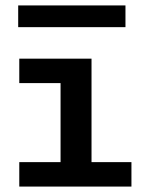

<svg xmlns="http://www.w3.org/2000/svg" viewBox="-20 -687 533 707"><path d="M203 -27V-471H317V-27ZM51 0V-90H464V0ZM51 -381V-471H288V-381ZM442 -667V-587H47V-667Z"/></svg>

Font: BioRhyme SemiExpanded Medium
Style: Regular
Weight: 500
Width: 6
Designer: Aoife Mooney
Foundry: Aoife Mooney Type
Version: Version 1.600;gftools[0.9.33]